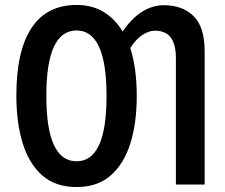

<svg xmlns="http://www.w3.org/2000/svg" viewBox="-20 -745 909 775"><path d="M532 -358Q532 -248 506 -165.5Q480 -83 426.5 -36.5Q373 10 289 10Q204 10 150.5 -37Q97 -84 71.5 -167Q46 -250 46 -359Q46 -540 107.5 -632.5Q169 -725 289 -725Q352 -725 398 -697Q444 -669 475 -618Q547 -723 641 -724Q717 -724 761.5 -680Q806 -636 806 -539V0H690V-510Q690 -566 669 -594Q648 -622 602 -621Q578 -620 552 -602Q526 -584 506 -551Q532 -469 532 -358ZM167 -358Q167 -94 289 -94Q349 -94 379.5 -159Q410 -224 410 -358Q410 -622 289 -622Q167 -622 167 -358Z"/></svg>

Font: Noto Sans ExtraCondensed SemiBold
Style: Regular
Weight: 600
Width: 2
Designer: Monotype Design Team
Foundry: Monotype Imaging Inc.
Version: Version 2.013; ttfautohint (v1.8.4.7-5d5b)